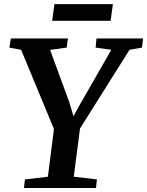

<svg xmlns="http://www.w3.org/2000/svg" viewBox="-20 -934 731 954"><path d="M99 0 104 -42.5 218 -56 248 -293 85 -686.5 26.5 -697.5 34 -743H317.5L311.5 -697.5L229 -686L324.5 -425.5L345 -356.5L382.5 -424L533 -686.5L455 -697.5L459.5 -743H691L685.5 -697.5L623.5 -686.5L377.5 -295.5L346.5 -56L461.5 -42.5L457 0ZM250.5 -913.5H541L529.5 -830.5H239Z"/></svg>

Font: Merriweather 28pt SemiBold
Style: Italic
Weight: 600
Italic angle: -7.8°
Version: Version 2.101